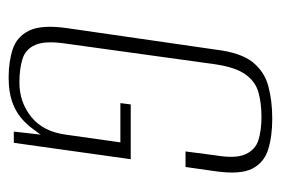

<svg xmlns="http://www.w3.org/2000/svg" viewBox="-123 -516 651 445"><g transform="rotate(90 202.5 -293.5)"><path d="M160 12Q123 12 94 2.5Q65 -7 51 -35.5Q37 -64 45 -122L95 -468Q102 -526 124 -553.5Q146 -581 180 -590Q214 -599 255 -599Q296 -599 326.5 -589.5Q357 -580 371 -552.5Q385 -525 377 -468L367 -398H331L340 -467Q348 -514 337.5 -537Q327 -560 304.5 -567Q282 -574 251 -574Q219 -574 194 -567Q169 -560 152.5 -537Q136 -514 129 -467L81 -120Q74 -73 84 -50Q94 -27 117 -20Q140 -13 171 -13Q217 -13 251 -40.5Q285 -68 292 -120L310 -247H219L222 -271H349L311 0H285L292 -62Q285 -53 279 -44.5Q273 -36 267 -30Q248 -9 222 1.5Q196 12 160 12Z"/></g></svg>

Font: Alumni Sans ExtraLight
Style: Italic
Weight: 250
Italic angle: -8°
Version: Version 1.016